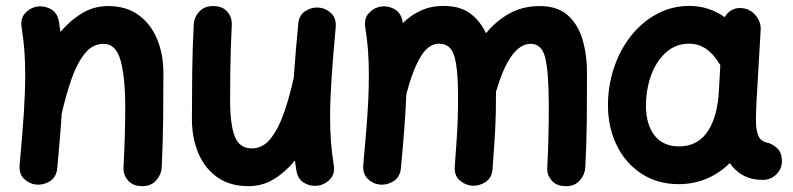

<svg xmlns="http://www.w3.org/2000/svg" viewBox="-20 -574 2717 658"><path d="M47.4 -10.3Q57.1 -114.7 61.8 -187.7Q66.4 -260.7 66.4 -315.9Q66.4 -362.3 63.5 -401.1Q60.5 -439.9 54.2 -479Q49.3 -508.8 64.5 -526.9Q79.6 -544.9 101.6 -550.3Q127 -556.2 151.9 -543.9Q176.8 -531.7 182.1 -499Q185.1 -481 187 -464.4Q219.7 -503.4 260.5 -528.3Q301.3 -553.2 351.1 -553.2Q412.6 -553.2 454.8 -522.5Q497.1 -491.7 518.6 -439.7Q540 -387.7 540 -323.7Q540 -245.6 539.1 -163.6Q538.1 -81.5 534.2 0.5Q532.7 24.4 515.4 44.2Q498 64 467.3 64Q436 64 419.2 44.9Q402.3 25.9 403.3 0.5Q406.2 -57.6 407.7 -108.2Q409.2 -158.7 409.2 -205.6Q409.2 -309.1 393.3 -366.5Q377.4 -423.8 335 -423.8Q296.4 -423.8 269.3 -388.9Q242.2 -354 223.6 -299.1Q205.1 -244.1 191.4 -184.6Q189 -144.5 185.1 -98.4Q181.2 -52.2 176.3 2Q173.3 33.2 150.9 47.1Q128.4 61 104 58.6Q80.1 56.2 62.3 38.8Q44.4 21.5 47.4 -10.3Z M1130.4 -479Q1120.6 -374.5 1116 -301.5Q1111.3 -228.5 1111.3 -173.3Q1111.3 -127 1114.3 -88.1Q1117.2 -49.3 1123.5 -10.3Q1128.9 19.5 1113.5 37.6Q1098.1 55.7 1076.2 61Q1050.8 66.9 1025.9 54.7Q1001 42.5 995.6 9.8Q992.7 -7.3 990.7 -23.9Q959 15.1 919.2 39.6Q879.4 64 831.5 64Q767.6 64 724.4 33.2Q681.2 2.4 659.4 -49.8Q637.7 -102.1 637.7 -165.5Q637.7 -243.7 638.7 -325.4Q639.6 -407.2 644 -489.7Q645 -514.2 662.4 -533.7Q679.7 -553.2 710.4 -553.2Q742.2 -553.2 758.8 -534.2Q775.4 -515.1 774.4 -489.7Q772.5 -451.2 771.2 -413.6Q770 -376 769.3 -331.8Q768.6 -287.6 768.6 -228.5Q768.6 -147 784.7 -106.2Q800.8 -65.4 842.8 -65.4Q881.3 -65.4 908.4 -100.3Q935.5 -135.3 954.3 -190.2Q973.1 -245.1 986.3 -305.7L986.8 -308.1Q989.3 -347.2 993.2 -392.6Q997.1 -438 1002 -491.2Q1004.4 -522.5 1026.9 -536.4Q1049.3 -550.3 1074.2 -547.9Q1097.7 -545.4 1115.5 -528.1Q1133.3 -510.7 1130.4 -479Z M1225.1 -10.3Q1237.3 -139.6 1241.7 -222.2Q1241.2 -226.6 1242.2 -231.4Q1244.1 -277.8 1244.1 -315.9Q1244.1 -362.3 1241.2 -401.1Q1238.3 -439.9 1231.9 -479Q1227.1 -508.8 1242.2 -526.9Q1257.3 -544.9 1279.3 -550.3Q1304.7 -556.2 1329.6 -543.9Q1354.5 -531.7 1359.9 -499Q1360.4 -496.6 1360.4 -494.6Q1387.7 -522 1422.4 -537.8Q1457 -553.7 1500 -553.7Q1556.2 -553.7 1591.1 -528.1Q1626 -502.4 1645.5 -460Q1680.7 -502.9 1726.3 -528.1Q1772 -553.2 1829.6 -553.2Q1890.1 -553.2 1925.5 -522Q1960.9 -490.7 1976.3 -438.5Q1991.7 -386.2 1991.7 -323.7Q1991.7 -245.6 1991 -163.6Q1990.2 -81.5 1985.8 0.5Q1984.4 24.4 1967.3 44.2Q1950.2 64 1919.4 64Q1887.7 64 1870.8 44.9Q1854 25.9 1855.5 0.5Q1858.4 -57.6 1859.6 -108.2Q1860.8 -158.7 1860.8 -205.6Q1860.8 -321.3 1849.4 -372.6Q1837.9 -423.8 1798.8 -423.8Q1727.5 -423.8 1679.7 -258.8Q1679.7 -252.9 1679.7 -246.1Q1679.7 -212.9 1679.2 -186.3Q1678.7 -159.7 1677.2 -133.1Q1675.8 -106.4 1673.6 -73.7Q1671.4 -41 1668 4.4Q1666 35.2 1644.3 49.6Q1622.6 64 1598.1 62.5Q1574.2 60.5 1555.2 43.9Q1536.1 27.3 1538.6 -4.4Q1543 -63 1545.4 -101.1Q1547.9 -139.2 1548.8 -171.9Q1549.8 -204.6 1549.8 -246.1Q1549.8 -336.4 1537.4 -380.4Q1524.9 -424.3 1484.9 -424.3Q1447.8 -424.3 1420.7 -378.2Q1393.6 -332 1372.6 -251.5Q1370.6 -200.2 1366 -138.2Q1361.3 -76.2 1354 2Q1351.1 33.2 1328.6 47.1Q1306.2 61 1281.7 58.6Q1257.8 56.2 1240 38.6Q1222.2 21 1225.1 -10.3Z M2594.2 42.5Q2555.7 42.5 2527.6 27.3Q2499.5 12.2 2481 -15.1Q2446.3 19.5 2401.9 38.3Q2357.4 57.1 2305.7 57.1Q2234.9 57.1 2180.4 22.5Q2126 -12.2 2095.2 -72.8Q2064.5 -133.3 2063.5 -210Q2063 -277.3 2083.3 -339.1Q2103.5 -400.9 2141.1 -449.2Q2178.7 -497.6 2230.2 -525.6Q2281.7 -553.7 2342.8 -553.7Q2408.7 -553.7 2463.9 -515.1Q2472.2 -531.2 2488.8 -540Q2505.4 -548.8 2525.4 -545.9Q2552.2 -542.5 2570.3 -520.5Q2588.4 -498.5 2586.9 -472.7L2573.7 -244.6Q2573.2 -239.3 2572.8 -233.4Q2571.8 -212.4 2571 -185.5Q2570.3 -158.7 2571.3 -143.6Q2572.8 -121.6 2580.8 -105Q2588.9 -88.4 2615.2 -83.5Q2630.9 -78.1 2645 -64.5Q2659.2 -50.8 2659.7 -22Q2659.7 4.9 2640.4 23.7Q2621.1 42.5 2594.2 42.5ZM2307.1 -72.3Q2366.2 -72.3 2400.1 -116.5Q2434.1 -160.6 2442.4 -243.2Q2442.4 -250 2442.9 -255.9Q2442.9 -260.3 2443.8 -264.2L2448.7 -351.1Q2444.8 -355.5 2441.9 -360.8Q2423.8 -390.6 2398.4 -407.5Q2373 -424.3 2341.3 -424.3Q2295.4 -424.3 2262 -394Q2228.5 -363.8 2210.9 -314.5Q2193.4 -265.1 2193.8 -208.5Q2194.8 -145 2224.1 -108.6Q2253.4 -72.3 2307.1 -72.3Z"/></svg>

Font: Mikhak-DS2-FD Bold
Style: Regular
Weight: 700
Designer: Amin Abedi
Version: Version 3.4